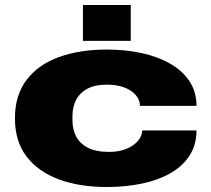

<svg xmlns="http://www.w3.org/2000/svg" viewBox="-20 -739 849 771"><path d="M409 12Q300 12 217 -18.5Q134 -49 87 -110Q40 -171 40 -264Q40 -357 87 -418.5Q134 -480 217 -510Q300 -540 409 -540Q483 -540 548 -526Q613 -512 663 -483.5Q713 -455 741 -412.5Q769 -370 769 -314H542Q542 -338 525 -357.5Q508 -377 478.5 -388Q449 -399 409 -399Q360 -399 329.5 -382Q299 -365 285 -336.5Q271 -308 271 -274V-254Q271 -220 285.5 -191.5Q300 -163 332.5 -146Q365 -129 418 -129Q458 -129 488 -141.5Q518 -154 534.5 -174Q551 -194 551 -215H769Q769 -157 741 -114Q713 -71 663.5 -43Q614 -15 548.5 -1.5Q483 12 409 12ZM313 -575V-719H505V-575Z"/></svg>

Font: Archivo Expanded Black
Style: Regular
Weight: 900
Width: 7
Designer: Hector Gatti
Foundry: Omnibus-Type
Version: Version 2.001